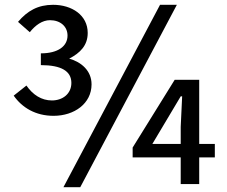

<svg xmlns="http://www.w3.org/2000/svg" viewBox="-20 -768 943 799"><path d="M55 -677 104 -634C127 -663 156 -684 188 -684C231 -684 261 -658 261 -620C261 -576 222 -546 150 -546V-497C235 -497 277 -472 277 -423C277 -377 240 -350 196 -350C153 -350 117 -373 90 -412L37 -370C72 -320 128 -286 203 -286C289 -286 361 -337 361 -417C361 -474 318 -510 268 -524C314 -548 345 -579 345 -631C345 -705 279 -748 201 -748C138 -748 94 -723 55 -677ZM314 11 716 -748H646L244 11ZM809 -113H874V-169H809V-436H707L532 -154V-113H732V-2H809ZM732 -240V-169H614L732 -367H738Z"/></svg>

Font: Bithumb Trading Sans Medium
Style: Regular
Weight: 500
Designer: Ham Hyungwon
Foundry: Bithumb
Version: Version 1.200;FEAKit 1.0